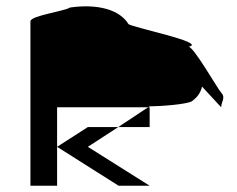

<svg xmlns="http://www.w3.org/2000/svg" viewBox="-20 -780 756 612"><path d="M77 -188H162V-312L358 -188H457L260 -312L357 -375H260L162 -312V-438H452L457 -441C486 -441 582 -447 594 -459C610 -471 620 -486 624 -504L685 -438C685 -454 699 -469 687 -482C675 -494 598 -631 581 -631C646 -644 389 -695 389 -704C362 -748 293 -769 203 -756C185 -744 77 -730 77 -712ZM357 -375 452 -438H457V-375Z"/></svg>

Font: bitstorm
Style: suext
Weight: 400
Version: Version 0.2